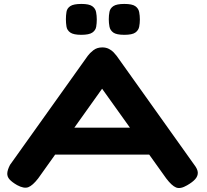

<svg xmlns="http://www.w3.org/2000/svg" viewBox="-20 -936 1054 976"><path d="M967 -99Q985 -76 985.5 -58.5Q986 -41 972.5 -25.5Q959 -10 931 6Q897 26 875 17Q853 8 825 -29L499 -485L174 -29Q146 7 124 15.5Q102 24 67 5Q41 -10 28.5 -24Q16 -38 17 -55.5Q18 -73 31 -98L426 -652Q436 -666 454.5 -680.5Q473 -695 500 -695Q519 -695 533.5 -687.5Q548 -680 557.5 -670Q567 -660 573 -652ZM227 -150 293 -287H700L765 -150ZM612 -759Q572 -759 556 -770.5Q540 -782 536.5 -800.5Q533 -819 533 -838Q533 -858 536.5 -876Q540 -894 556.5 -905Q573 -916 612 -916Q652 -916 668 -904.5Q684 -893 687.5 -874.5Q691 -856 691 -837Q691 -818 687.5 -800Q684 -782 668 -770.5Q652 -759 612 -759ZM393 -759Q354 -759 337.5 -770.5Q321 -782 318 -800.5Q315 -819 315 -838Q315 -858 318 -876Q321 -894 337.5 -905Q354 -916 394 -916Q433 -916 449 -904.5Q465 -893 468.5 -874.5Q472 -856 472 -837Q472 -818 469 -800Q466 -782 449.5 -770.5Q433 -759 393 -759Z"/></svg>

Font: Fredoka Expanded SemiBold
Style: Regular
Weight: 600
Width: 7
Designer: Ben Nathan
Foundry: Milena B. Brandão, Ben Nathan
Version: Version 2.001